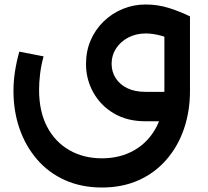

<svg xmlns="http://www.w3.org/2000/svg" viewBox="-20 -540 925 855"><path d="M434 295Q343 295 270 262.5Q197 230 145.5 170.5Q94 111 67 33Q40 -45 40 -135Q40 -179 47 -223.5Q54 -268 66 -310L174 -289Q163 -248 158.5 -210.5Q154 -173 154 -140Q154 -44 189.5 24Q225 92 288.5 128.5Q352 165 434 165Q515 165 578 129Q641 93 676.5 25.5Q712 -42 712 -135V-471L826 -467V-135Q826 -45 799.5 33Q773 111 721.5 170.5Q670 230 597.5 262.5Q525 295 434 295ZM627 0Q547 0 488 -34.5Q429 -69 396 -127.5Q363 -186 363 -255Q363 -312 383.5 -360Q404 -408 441 -444Q478 -480 526 -500Q574 -520 629 -520Q684 -520 735 -503.5Q786 -487 826 -467L777 -350Q694 -391 629 -391Q586 -391 551.5 -373Q517 -355 497 -324.5Q477 -294 477 -256Q477 -220 495.5 -191.5Q514 -163 547.5 -147Q581 -131 627 -131H775V0Z"/></svg>

Font: Alexandria Medium
Style: Regular
Weight: 500
Designer: Mohamed Gaber
Foundry: Kief Type Foundry
Version: Version 5.100